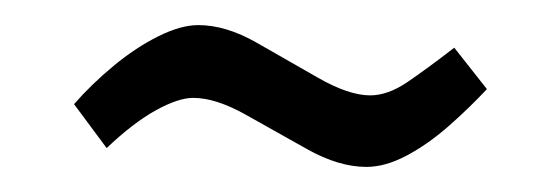

<svg xmlns="http://www.w3.org/2000/svg" viewBox="-20 -494 446 153"><path d="M272 -361Q250 -361 225 -375Q200 -389 176 -402.5Q152 -416 134 -416Q122 -416 104 -406Q86 -396 65 -376L39 -411Q53 -427 70.5 -441.5Q88 -456 106 -465Q124 -474 138 -474Q160 -474 184.5 -460Q209 -446 233.5 -432Q258 -418 275 -418Q289 -418 304.5 -428.5Q320 -439 342 -456L368 -423Q354 -408 337.5 -393.5Q321 -379 304 -370Q287 -361 272 -361Z"/></svg>

Font: Oswald Light
Style: Regular
Weight: 300
Designer: Vernon Adams
Foundry: Vernon Adams
Version: Version 4.103;gftools[0.9.33.dev8+g029e19f]